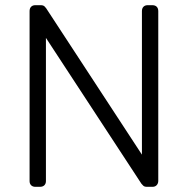

<svg xmlns="http://www.w3.org/2000/svg" viewBox="-20 -720 724 740"><path d="M116 0Q106 0 100 -6Q94 -12 94 -22V-677Q94 -688 100 -694Q106 -700 116 -700H137Q147 -700 152 -695Q157 -690 158 -688L527 -124V-677Q527 -688 533 -694Q539 -700 549 -700H567Q578 -700 584 -694Q590 -688 590 -677V-23Q590 -13 584 -6.5Q578 0 568 0H546Q536 0 531.5 -5Q527 -10 525 -12L157 -574V-22Q157 -12 151 -6Q145 0 134 0Z"/></svg>

Font: Rubik Light
Style: Regular
Weight: 300
Designer: Hubert and Fischer
Foundry: Hubert and Fischer
Version: Version 2.300;gftools[0.9.30]